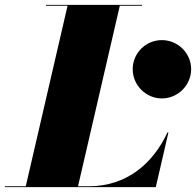

<svg xmlns="http://www.w3.org/2000/svg" viewBox="-70 -770 806 790"><path d="M571 0 623 -225H619C560 -98 452 -3.5 295 -3.5H251L423 -746.5H514V-750H119V-746.5H208L36 -3.5H-50V0ZM476 -485.5C476 -419.5 530 -365 596 -365C662 -365 716.5 -419.5 716.5 -485.5C716.5 -551.5 662 -605 596 -605C530 -605 476 -551.5 476 -485.5Z"/></svg>

Font: Bodoni* 48pt Fatface
Style: Italic
Weight: 900
Italic angle: -13°
Version: Version 2.3